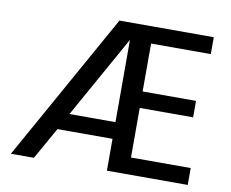

<svg xmlns="http://www.w3.org/2000/svg" viewBox="-77 -798 1076 896"><g transform="rotate(10 461.0 -350.0)"><path d="M28 0 419 -700H866V-620H583V-393H836V-315H583V-80H866V0H483V-151H222L137 0ZM483 -620 265 -230H483Z"/></g></svg>

Font: DM Sans Medium
Style: Regular
Weight: 500
Designer: Colophon Foundry, Jonny Pinhorn
Foundry: Colophon Foundry
Version: Version 4.004; ttfautohint (v1.8.4.7-5d5b)